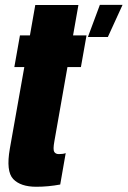

<svg xmlns="http://www.w3.org/2000/svg" viewBox="-20 -742 512 770"><path d="M125.5 7Q62.5 7 33 -24Q3.5 -55 19.5 -146L77.5 -473H37.5L60 -600H100L121.5 -722H294.5L273 -600H327L304.5 -473H250.5L198 -175Q192 -142 197.5 -133Q203 -124 216 -124Q234 -124 243.5 -128L221.5 -2Q173.5 7 125.5 7ZM332.5 -593.5 380.5 -722.5H471.5L412.5 -593.5Z"/></svg>

Font: Anybody UltraCondensed Black
Style: Italic
Weight: 900
Width: 1
Italic angle: -10°
Designer: Tyler Finck
Foundry: Etcetera Type Company
Version: Version 1.010; ttfautohint (v1.8.3) -l 8 -r 50 -G 200 -x 14 